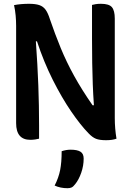

<svg xmlns="http://www.w3.org/2000/svg" viewBox="-20 -729 690 1012"><path d="M186 2Q179 4 166 6Q153 8 140 8Q65 8 65 -80V-593Q65 -619 62.5 -647Q60 -675 54 -702Q90 -709 133 -709Q167 -709 187.5 -702Q208 -695 220.5 -677.5Q233 -660 243 -628Q270 -549 300 -476Q330 -403 370.5 -329.5Q411 -256 468 -174H475Q471 -231 469 -284.5Q467 -338 466 -396.5Q465 -455 465 -525V-703Q473 -705 484 -707Q495 -709 512 -709Q555 -709 570 -691Q585 -673 585 -631V-107Q585 -52 594 2Q583 6 569.5 8Q556 10 539 10Q505 10 486 2.5Q467 -5 447 -26Q404 -70 354.5 -142.5Q305 -215 258 -308.5Q211 -402 175 -511H169Q178 -387 182 -279Q186 -171 186 -68ZM305 68Q329 60 352 60Q387 60 404 70.5Q421 81 421 107Q421 145 408 182Q395 219 376 242Q366 255 357.5 259Q349 263 336 263Q298 263 268 249Q289 208 297 167.5Q305 127 305 68Z"/></svg>

Font: Recursive Sn Csl St SmB
Style: Regular
Weight: 600
Version: Version 1.079;hotconv 1.0.112;makeotfexe 2.5.65598; ttfautoh